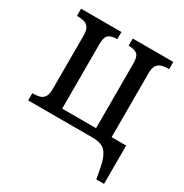

<svg xmlns="http://www.w3.org/2000/svg" viewBox="-164 -667 933 972"><g transform="rotate(30 302.0 -181.0)"><path d="M532 174 519 106Q509 53 486.5 26.5Q464 0 409 0H33V-42H37Q58 -42 75 -46.5Q92 -51 102 -66Q112 -81 112 -112V-424Q112 -455 102 -470Q92 -485 75 -489.5Q58 -494 37 -494H33V-536H269V-494H266Q239 -494 221 -483Q203 -472 203 -425V-50H401V-425Q401 -472 383 -483Q365 -494 339 -494H335V-536H572V-494H567Q547 -494 530 -489.5Q513 -485 502.5 -470Q492 -455 492 -424V-50H577V174Z"/></g></svg>

Font: Noto Serif SemiCondensed
Style: Regular
Weight: 400
Width: 4
Designer: Monotype Design Team
Foundry: Monotype Imaging Inc.
Version: Version 2.013